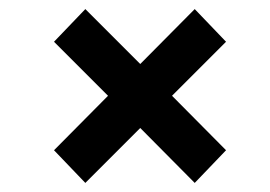

<svg xmlns="http://www.w3.org/2000/svg" viewBox="-20 -538 594 423"><path d="M478 -446 359 -327 478 -207 409 -135 289 -256 168 -135 99 -207 218 -327 99 -446 168 -518 289 -397 409 -518Z"/></svg>

Font: Gontserrat SemiBold
Style: Italic
Weight: 600
Italic angle: -11.3°
Designer: Julieta Ulanovsky
Foundry: Julieta Ulanovsky
Version: Version 6.001